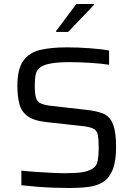

<svg xmlns="http://www.w3.org/2000/svg" viewBox="-20 -933 668 961"><path d="M329 8Q291 8 248 6.5Q205 5 163 1.5Q121 -2 87 -6V-79Q122 -75 162 -72.5Q202 -70 239.5 -68Q277 -66 303 -66Q356 -66 388 -70.5Q420 -75 442 -88Q464 -101 469 -128.5Q474 -156 474 -190Q474 -236 469.5 -258.5Q465 -281 445.5 -290Q426 -299 383 -303L212 -322Q148 -329 117 -352.5Q86 -376 76.5 -414Q67 -452 67 -504Q67 -587 96.5 -628.5Q126 -670 181 -683Q236 -696 314 -696Q371 -696 431 -691.5Q491 -687 526 -680V-609Q487 -615 431.5 -618.5Q376 -622 329 -622Q222 -622 186 -599Q164 -585 159 -562Q154 -539 154 -506Q154 -466 159.5 -445.5Q165 -425 183 -416Q201 -407 238 -403L405 -384Q458 -379 494 -365.5Q530 -352 546 -310Q554 -289 557.5 -261Q561 -233 561 -196Q561 -125 544 -83.5Q527 -42 496.5 -22.5Q466 -3 423 2.5Q380 8 329 8ZM261 -773V-778L362 -913H450V-908L321 -773Z"/></svg>

Font: Saira
Style: Regular
Weight: 400
Designer: Hector Gatti with collaboration of the Omnibus-Type team
Foundry: Omnibus-Type
Version: Version 1.100; ttfautohint (v1.8.3)